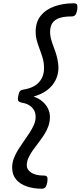

<svg xmlns="http://www.w3.org/2000/svg" viewBox="-20 -1074 492 1169"><path d="M429 -1054Q447 -1054 450 -1043.5Q453 -1033 450 -1014Q446 -992 438.5 -983Q431 -974 416 -974Q373 -974 344 -965Q315 -956 300 -935Q285 -914 285 -879Q285 -859 290 -839.5Q295 -820 302.5 -800Q310 -780 317.5 -758Q325 -736 330 -712.5Q335 -689 336 -663Q336 -622 318.5 -586.5Q301 -551 267.5 -525.5Q234 -500 184 -486Q215 -476 237.5 -457Q260 -438 272 -413.5Q284 -389 284 -362Q284 -332 274 -304.5Q264 -277 247.5 -252Q231 -227 213 -203.5Q195 -180 179 -157.5Q163 -135 153 -112.5Q143 -90 143 -67Q143 -41 170 -23Q197 -5 248 -5Q264 -5 267.5 4.5Q271 14 268 35Q264 57 256.5 66Q249 75 234 75Q184 75 143 61Q102 47 78 18.5Q54 -10 54 -53Q54 -83 64.5 -110.5Q75 -138 91.5 -164Q108 -190 126 -215.5Q144 -241 160 -265.5Q176 -290 186.5 -314Q197 -338 197 -362Q197 -386 187 -403.5Q177 -421 158 -433Q139 -445 112 -449Q95 -453 91 -461Q87 -469 91 -489Q95 -512 102 -519.5Q109 -527 124 -529Q164 -535 191.5 -552Q219 -569 234 -597Q249 -625 248 -663Q248 -687 243 -708Q238 -729 230.5 -749.5Q223 -770 215.5 -791Q208 -812 202.5 -833.5Q197 -855 197 -880Q197 -939 227.5 -977.5Q258 -1016 311 -1035Q364 -1054 429 -1054Z"/></svg>

Font: Playwrite DE VA
Style: Regular
Weight: 400
Designer: Veronika Burian, José Scaglione
Foundry: TypeTogether
Version: Version 1.002